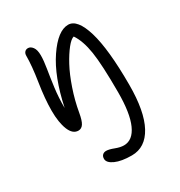

<svg xmlns="http://www.w3.org/2000/svg" viewBox="-177 -583 936 1000"><g transform="rotate(-30 290.5 -83.0)"><path d="M326.2 294.9Q264.2 294.9 227.5 278.3Q190.9 261.7 190.9 237.8Q190.9 223.1 199.2 215.1Q207.5 207 221.2 207Q237.8 207 266.4 218Q294.9 229 316.9 229Q370.1 229 399.2 164.3Q428.2 99.6 428.2 -25.9Q428.2 -191.4 416 -269.5Q403.8 -347.7 373 -393.1Q355.5 -388.7 331.1 -358.2Q306.6 -327.6 281.5 -281Q256.3 -234.4 233.6 -168.2Q210.9 -102.1 199.2 -34.2Q191.9 8.3 180.4 26.1Q168.9 43.9 149.9 43.9Q116.2 43.9 98.1 -0.2Q80.1 -44.4 80.1 -116.2Q80.1 -186.5 94.5 -277.8Q108.9 -369.1 108.9 -430.2Q108.9 -443.4 116.2 -451.7Q123.5 -460 136.2 -460Q151.4 -460 163.6 -443.6Q175.8 -427.2 175.8 -394Q175.8 -361.8 168.2 -316.7Q160.6 -271.5 153.1 -214.1Q145.5 -156.7 146 -94.2Q181.6 -263.2 248.8 -362.1Q315.9 -460.9 377.9 -460.9Q433.1 -460.9 465.6 -352.8Q498 -244.6 498 -30.8Q498 128.9 453.1 211.9Q408.2 294.9 326.2 294.9Z"/></g></svg>

Font: Shantell Sans Bouncy
Style: Regular
Weight: 300
Designer: Stephen Nixon, Anya Danilova, Shantell Martin
Foundry: Arrow Type
Version: Version 1.006;[9816181b4]